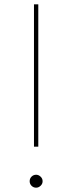

<svg xmlns="http://www.w3.org/2000/svg" viewBox="-20 -860 334 890"><path d="M137.5 -180V-840H157.5V-180ZM147.5 10Q135 10 126.2 1.2Q117.5 -7.5 117.5 -20Q117.5 -32.5 126.2 -41.2Q135 -50 147.5 -50Q158.8 -50 168.1 -41.2Q177.5 -32.5 177.5 -20Q177.5 -7.5 168.1 1.2Q158.8 10 147.5 10Z"/></svg>

Font: Now Thin
Style: Regular
Weight: 250
Designer: Alfredo Marco Pradil
Foundry: Alfredo Marco Pradil
Version: Version 1.002;PS 001.002;hotconv 1.0.88;makeotf.lib2.5.64775